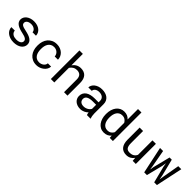

<svg xmlns="http://www.w3.org/2000/svg" viewBox="318 -2152 3565 3565"><g transform="rotate(45 2100.5 -370.0)"><path d="M436 -140.1Q436 -156.2 429.7 -169.2Q423.3 -182.1 408.2 -192.9Q393.1 -203.6 368.2 -212.6Q343.3 -221.7 306.2 -229Q260.7 -238.3 223.4 -251.5Q186 -264.6 159.4 -283Q132.8 -301.3 118.2 -325.9Q103.5 -350.6 103.5 -383.3Q103.5 -415.5 118.7 -443.6Q133.8 -471.7 161.1 -492.7Q188.5 -513.7 226.3 -525.9Q264.2 -538.1 309.6 -538.1Q358.4 -538.1 397.5 -525.4Q436.5 -512.7 463.9 -490.2Q491.2 -467.8 506.1 -437.7Q521 -407.7 521 -373H430.7Q430.7 -390.1 421.9 -406.5Q413.1 -422.9 397.5 -435.5Q381.8 -448.2 359.6 -456.1Q337.4 -463.9 309.6 -463.9Q280.8 -463.9 259 -457.5Q237.3 -451.2 222.9 -440.4Q208.5 -429.7 201.2 -415.5Q193.8 -401.4 193.8 -386.2Q193.8 -370.6 199.7 -358.4Q205.6 -346.2 220 -336.4Q234.4 -326.7 258.5 -318.8Q282.7 -311 319.8 -303.7Q368.7 -293.5 407.2 -280Q445.8 -266.6 472.2 -247.8Q498.5 -229 512.5 -204.1Q526.4 -179.2 526.4 -146.5Q526.4 -111.3 510.5 -82.5Q494.6 -53.7 466.3 -33.2Q438 -12.7 398.4 -1.5Q358.9 9.8 312 9.8Q258.3 9.8 216.3 -4.6Q174.3 -19 145.3 -42.7Q116.2 -66.4 100.8 -97.7Q85.4 -128.9 85.4 -162.6H175.8Q177.7 -134.8 190.7 -115.7Q203.6 -96.7 222.9 -85Q242.2 -73.2 265.6 -68.4Q289.1 -63.5 312 -63.5Q369.1 -63.5 402.3 -84.5Q435.5 -105.5 436 -140.1Z M910.2 -63.5Q934.6 -63.5 957.8 -71.3Q981 -79.1 999 -93Q1017.1 -106.9 1028.1 -125.7Q1039.1 -144.5 1039.6 -166.5H1125Q1124.5 -131.3 1106.7 -99.4Q1088.9 -67.4 1059.1 -43.2Q1029.3 -19 990.7 -4.6Q952.1 9.8 910.2 9.8Q850.1 9.8 805.2 -11.7Q760.3 -33.2 730.2 -69.6Q700.2 -106 685.1 -153.6Q669.9 -201.2 669.9 -253.9V-274.4Q669.9 -326.7 685.1 -374.5Q700.2 -422.4 730.2 -458.7Q760.3 -495.1 805.2 -516.6Q850.1 -538.1 910.2 -538.1Q957 -538.1 996.3 -523.2Q1035.6 -508.3 1064.2 -482.7Q1092.8 -457 1108.9 -421.9Q1125 -386.7 1125 -346.7H1039.6Q1039.1 -370.6 1029.1 -391.8Q1019 -413.1 1002 -429.2Q984.9 -445.3 961.2 -454.6Q937.5 -463.9 910.2 -463.9Q868.2 -463.9 839.6 -447Q811 -430.2 793.5 -403.1Q775.9 -376 768.3 -342.3Q760.7 -308.6 760.7 -274.4V-253.9Q760.7 -219.2 768.3 -185.3Q775.9 -151.4 793.2 -124.3Q810.5 -97.2 839.1 -80.3Q867.7 -63.5 910.2 -63.5Z M1375.5 -449.7Q1403.8 -491.2 1445.3 -514.4Q1486.8 -537.6 1538.6 -538.1Q1580.1 -538.1 1614 -526.1Q1647.9 -514.2 1671.9 -488.8Q1695.8 -463.4 1708.7 -424.6Q1721.7 -385.7 1721.7 -332.5V0H1631.3V-333.5Q1631.3 -398.4 1600.3 -430.2Q1569.3 -461.9 1511.7 -461.4Q1468.3 -461.4 1432.9 -440.2Q1397.5 -418.9 1375.5 -383.8V0H1285.2V-750H1375.5Z M2232.4 0Q2227.1 -10.3 2223.9 -25.6Q2220.7 -41 2219.2 -57.6Q2205.6 -43.9 2188.7 -31.7Q2171.9 -19.5 2151.6 -10.3Q2131.3 -1 2108.4 4.4Q2085.4 9.8 2059.6 9.8Q2017.6 9.8 1983.6 -2.4Q1949.7 -14.6 1926 -35.4Q1902.3 -56.2 1889.4 -84.7Q1876.5 -113.3 1876.5 -146.5Q1876.5 -189.9 1893.8 -222.7Q1911.1 -255.4 1942.9 -277.1Q1974.6 -298.8 2019.3 -309.6Q2064 -320.3 2119.1 -320.3H2217.8V-361.8Q2217.8 -385.7 2209 -404.8Q2200.2 -423.8 2184.1 -437.3Q2168 -450.7 2144.8 -458Q2121.6 -465.3 2092.8 -465.3Q2065.9 -465.3 2044.7 -458.5Q2023.4 -451.7 2008.8 -440.4Q1994.1 -429.2 1986.1 -413.8Q1978 -398.4 1978 -381.8H1887.2Q1887.7 -410.6 1902.1 -438.5Q1916.5 -466.3 1943.6 -488.5Q1970.7 -510.7 2009.5 -524.4Q2048.3 -538.1 2097.7 -538.1Q2142.6 -538.1 2181.2 -527.1Q2219.7 -516.1 2247.8 -493.9Q2275.9 -471.7 2292 -438.5Q2308.1 -405.3 2308.1 -360.8V-115.2Q2308.1 -88.9 2313 -59.3Q2317.9 -29.8 2326.7 -7.8V0ZM2072.8 -68.8Q2099.1 -68.8 2122.1 -75.7Q2145 -82.5 2163.8 -93.8Q2182.6 -105 2196.3 -119.4Q2210 -133.8 2217.8 -149.4V-256.3H2133.8Q2054.7 -256.3 2010.7 -232.9Q1966.8 -209.5 1966.8 -159.2Q1966.8 -139.6 1973.4 -123Q1980 -106.4 1993.2 -94.5Q2006.3 -82.5 2026.4 -75.7Q2046.4 -68.8 2072.8 -68.8Z M2468.3 -268.6Q2468.3 -327.6 2483.2 -377.2Q2498 -426.8 2525.6 -462.4Q2553.2 -498 2592.3 -518.1Q2631.3 -538.1 2679.7 -538.1Q2727.1 -538.1 2762.5 -522.2Q2797.9 -506.3 2823.7 -476.1V-750H2914.1V0H2831.1L2827.1 -55.7Q2800.8 -23.4 2764.2 -6.8Q2727.5 9.8 2678.7 9.8Q2630.9 9.8 2592 -10.7Q2553.2 -31.2 2525.9 -67.4Q2498.5 -103.5 2483.4 -152.6Q2468.3 -201.7 2468.3 -258.3ZM2558.6 -258.3Q2558.6 -219.7 2566.9 -185.1Q2575.2 -150.4 2592.5 -124Q2609.9 -97.7 2636.7 -82.3Q2663.6 -66.9 2701.2 -66.9Q2724.1 -66.9 2742.7 -72.3Q2761.2 -77.6 2776.4 -87.6Q2791.5 -97.7 2803.2 -111.6Q2814.9 -125.5 2823.7 -142.6V-387.7Q2806.2 -419.9 2776.4 -440.7Q2746.6 -461.4 2702.1 -461.4Q2664.1 -461.4 2637 -445.8Q2609.9 -430.2 2592.5 -403.6Q2575.2 -377 2566.9 -342Q2558.6 -307.1 2558.6 -268.6Z M3428.2 -72.8Q3401.9 -33.7 3362.3 -12Q3322.8 9.8 3271 9.8Q3229.5 9.8 3195.8 -3.2Q3162.1 -16.1 3138.2 -43.5Q3114.3 -70.8 3101.3 -113Q3088.4 -155.3 3088.4 -214.4V-528.3H3178.7V-213.4Q3178.7 -170.4 3185.5 -142.1Q3192.4 -113.8 3206.1 -96.9Q3219.7 -80.1 3239.5 -73.2Q3259.3 -66.4 3285.2 -66.4Q3340.3 -66.4 3374.3 -88.9Q3408.2 -111.3 3424.8 -149.4V-528.3H3515.6V0H3433.6Z M3765.6 -191.4 3776.4 -115.7 3789.6 -191.4 3874 -528.3H3932.1L4016.1 -191.4L4030.3 -108.4L4043.5 -191.4L4102.1 -528.3H4182.1L4069.8 0H3998.5L3916 -323.7L3902.3 -405.8L3889.2 -323.7L3807.6 0H3736.3L3624 -528.3H3704.1Z"/></g></svg>

Font: Roboto Mono
Style: Regular
Weight: 400
Designer: Google
Version: Version 2.000985; 2015; ttfautohint (v1.3)